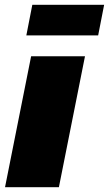

<svg xmlns="http://www.w3.org/2000/svg" viewBox="-20 -782 455 802"><path d="M390 -634H90L115 -762H415ZM226 0H1L110 -547H335Z"/></svg>

Font: Argentum Sans Black
Style: Italic
Weight: 900
Italic angle: -11°
Designer: Julieta Ulanovsky (font), Cristiano Sobral (main changes and remaster)
Foundry: Julieta Ulanovsky (font), Cristiano Sobral (main changes and remaster)
Version: Version 2.007;June 15, 2022;FontCreator 14.0.0.2814 64-bit; 